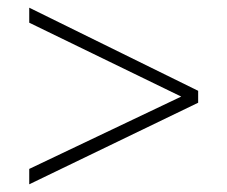

<svg xmlns="http://www.w3.org/2000/svg" viewBox="-20 -570 591 499"><path d="M56 -131V-91L495 -303V-334L56 -550V-511L451 -319Z"/></svg>

Font: Noto Sans Gurmukhi ExtraLight
Style: Regular
Weight: 200
Designer: Jelle Bosma - Monotype Design Team
Foundry: Monotype Imaging Inc.
Version: Version 2.004